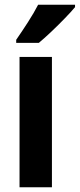

<svg xmlns="http://www.w3.org/2000/svg" viewBox="-20 -786 335 806"><path d="M198 0H62V-547H198ZM295 -756Q280 -738 253 -710Q226 -682 196.5 -654Q167 -626 143 -606H48V-619Q73 -655 98 -694Q123 -733 140 -766H295Z"/></svg>

Font: Noto Sans Khmer UI Condensed
Style: Bold
Weight: 700
Width: 3
Designer: Danh Hong and the Monotype Design Team
Foundry: Monotype Imaging Inc.
Version: Version 2.002; ttfautohint (v1.8.4.7-5d5b)